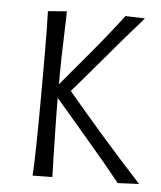

<svg xmlns="http://www.w3.org/2000/svg" viewBox="-44 -561 504 600"><g transform="rotate(5 208.5 -261.0)"><path d="M347 0Q312 -44 274 -88.5Q236 -133 197.5 -178.5Q159 -224 119 -270Q165 -325 201 -367.5Q237 -410 267 -447Q297 -484 326 -522L387 -520Q352 -480 318.5 -441Q285 -402 250.5 -361Q216 -320 176 -274Q233 -206 289 -142Q345 -78 414 -3ZM80 0Q82 -28 83 -72.5Q84 -117 84.5 -170Q85 -223 85 -275Q85 -328 85 -374.5Q85 -421 84.5 -458Q84 -495 83 -516L142 -521Q142 -499 140.5 -461.5Q139 -424 138 -376Q137 -328 137 -276Q137 -223 138 -170Q139 -117 140 -73Q141 -29 142 -1Z"/></g></svg>

Font: Truculenta Light
Style: Regular
Weight: 300
Version: Version 1.002